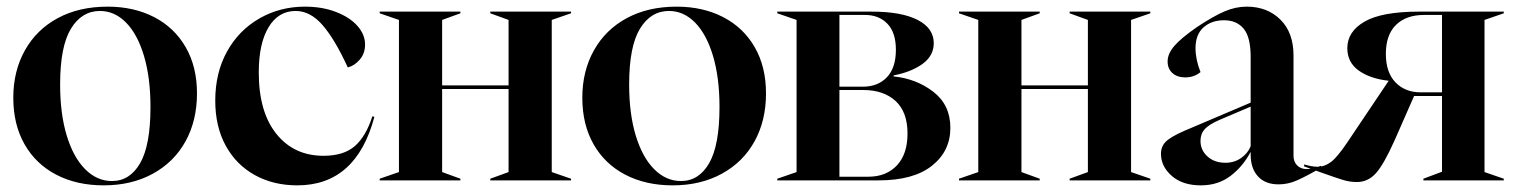

<svg xmlns="http://www.w3.org/2000/svg" viewBox="-20 -543 4561 578"><path d="M20 -249Q20 -329 55 -391.5Q90 -454 154 -488.5Q218 -523 304 -523Q383 -523 444 -491.5Q505 -460 539 -401Q573 -342 573 -262Q573 -180 538.5 -117.5Q504 -55 440 -20Q376 15 292 15Q211 15 149.5 -17Q88 -49 54 -108.5Q20 -168 20 -249ZM317 2Q371 2 402 -52Q433 -106 433 -221Q433 -309 413.5 -374.5Q394 -440 359.5 -475Q325 -510 281 -510Q226 -510 193.5 -456.5Q161 -403 161 -289Q161 -200 181 -134.5Q201 -69 236.5 -33.5Q272 2 317 2Z M628 -240Q628 -324 663.5 -388Q699 -452 761 -487.5Q823 -523 898 -523Q950 -523 991.5 -507Q1033 -491 1056 -465Q1079 -439 1079 -409Q1079 -382 1063 -363.5Q1047 -345 1027 -340Q988 -425 951 -467.5Q914 -510 870 -510Q818 -510 788.5 -461Q759 -412 759 -325Q759 -206 812 -140Q865 -74 954 -74Q1015 -74 1048.5 -103.5Q1082 -133 1101 -193L1107 -191Q1052 15 875 15Q803 15 747 -16Q691 -47 659.5 -104.5Q628 -162 628 -240Z M1123 -5 1181 -25V-483L1123 -503V-508H1366V-503L1311 -483V-286H1511V-483L1456 -503V-508H1699V-503L1641 -483V-25L1699 -5V0H1456V-5L1511 -25V-275H1311V-25L1366 -5V0H1123Z M1733 -249Q1733 -329 1768 -391.5Q1803 -454 1867 -488.5Q1931 -523 2017 -523Q2096 -523 2157 -491.5Q2218 -460 2252 -401Q2286 -342 2286 -262Q2286 -180 2251.5 -117.5Q2217 -55 2153 -20Q2089 15 2005 15Q1924 15 1862.5 -17Q1801 -49 1767 -108.5Q1733 -168 1733 -249ZM2030 2Q2084 2 2115 -52Q2146 -106 2146 -221Q2146 -309 2126.5 -374.5Q2107 -440 2072.5 -475Q2038 -510 1994 -510Q1939 -510 1906.5 -456.5Q1874 -403 1874 -289Q1874 -200 1894 -134.5Q1914 -69 1949.5 -33.5Q1985 2 2030 2Z M2320 -5 2378 -25V-483L2320 -503V-508H2604Q2694 -508 2742.5 -483Q2791 -458 2791 -413Q2791 -375 2757 -350.5Q2723 -326 2670 -316V-313Q2739 -306 2790 -266.5Q2841 -227 2841 -158Q2841 -88 2785.5 -44Q2730 0 2625 0H2320ZM2594 -11Q2648 -11 2680 -45Q2712 -79 2712 -141Q2712 -206 2676 -239Q2640 -272 2579 -272H2507V-11ZM2577 -282Q2623 -282 2650 -310.5Q2677 -339 2677 -393Q2677 -445 2651.5 -471.5Q2626 -498 2584 -498H2507V-282Z M2867 -5 2925 -25V-483L2867 -503V-508H3110V-503L3055 -483V-286H3255V-483L3200 -503V-508H3443V-503L3385 -483V-25L3443 -5V0H3200V-5L3255 -25V-275H3055V-25L3110 -5V0H2867Z M3475 -80Q3475 -102 3489.5 -116.5Q3504 -131 3545 -149L3745 -234V-372Q3745 -431 3724 -456.5Q3703 -482 3665 -482Q3627 -482 3603 -460.5Q3579 -439 3579 -398Q3579 -364 3594 -326Q3575 -310 3548 -310Q3524 -310 3509.5 -323Q3495 -336 3495 -358Q3495 -381 3515 -404.5Q3535 -428 3584 -462Q3634 -495 3667 -509Q3700 -523 3733 -523Q3795 -523 3834.5 -484Q3874 -445 3874 -376V-74Q3874 -56 3885 -45Q3896 -34 3914 -34Q3932 -34 3957 -44V-38Q3910 -11 3883.5 0.5Q3857 12 3829 12Q3789 12 3767 -12Q3745 -36 3745 -78V-86Q3722 -42 3684.5 -13.5Q3647 15 3595 15Q3540 15 3507.5 -13.5Q3475 -42 3475 -80ZM3669 -53Q3696 -53 3716.5 -67.5Q3737 -82 3745 -103V-222L3651 -182Q3619 -168 3606.5 -154Q3594 -140 3594 -119Q3594 -91 3615 -72Q3636 -53 3669 -53Z M3962 -22 3906 -42V-48Q3930 -41 3946 -41Q3968 -41 3987 -55.5Q4006 -70 4035 -113L4160 -299V-300Q4105 -306 4070.5 -330.5Q4036 -355 4036 -398Q4036 -448 4088 -478Q4140 -508 4252 -508H4507V-503L4449 -483V-25L4507 -5V0H4265V-5L4321 -26V-254H4237L4179 -122Q4146 -48 4122 -21.5Q4098 5 4065 5Q4044 5 4024 -1Q4004 -7 3962 -22ZM4257 -265H4321V-498H4267Q4213 -498 4182.5 -468Q4152 -438 4152 -381Q4152 -325 4181 -295Q4210 -265 4257 -265Z"/></svg>

Font: Nyght Serif Medium
Style: Regular
Weight: 500
Designer: Maksym Kobuzan
Version: Version 0.410